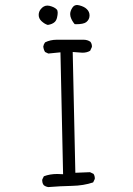

<svg xmlns="http://www.w3.org/2000/svg" viewBox="-20 -781 540 780"><path d="M288.6 -682.6Q318.8 -682.6 330.1 -690.9Q343.8 -701.7 343.8 -718.3Q343.8 -733.4 332.5 -744.1Q322.8 -753.9 302.2 -759.3Q296.9 -760.7 293.7 -760.7Q290.5 -760.7 289.1 -760.3Q279.8 -758.8 273.9 -749.5Q265.1 -736.3 265.1 -723.6Q265.1 -719.2 266.1 -714.8Q270.5 -698.2 283.2 -683.1Q286.1 -682.6 288.6 -682.6ZM202.6 -691.9Q209 -698.2 211.7 -709.5Q214.4 -720.7 214.4 -729.5Q214.4 -738.3 210.4 -742.7Q201.2 -752.4 181.2 -757.3Q176.3 -758.3 172.4 -758.3Q157.2 -758.3 145.5 -743.7Q137.2 -733.4 137.2 -720.2Q137.2 -706.1 148.4 -695.3Q161.6 -683.1 174.3 -679.7Q192.9 -682.6 202.6 -691.9ZM365.2 -55.7Q365.2 -66.9 359.9 -74.7L345.7 -81.5L286.1 -79.1L275.4 -569.8L314.9 -566.9Q333 -566.9 346.2 -574.7L353 -589.4Q353.5 -590.8 353.5 -591.8Q353.5 -603.5 347.2 -611.3Q335.4 -619.6 319.3 -619.6H210.9Q184.6 -619.6 163.1 -608.9Q157.2 -601.1 155.8 -591.8Q157.2 -579.1 163.1 -569.8L176.3 -563.5L225.6 -568.4L236.3 -73.2Q217.3 -74.2 212.4 -74.2Q182.6 -74.2 158.2 -64.9L151.9 -52.2Q151.4 -50.8 151.4 -47.1Q151.4 -43.5 152.8 -38.3Q154.3 -33.2 157.7 -28.8Q165.5 -22.5 176.3 -21Q224.6 -24.9 272.2 -25.9Q319.8 -26.9 358.4 -40L364.7 -53.2Q365.2 -54.7 365.2 -55.7Z"/></svg>

Font: NaikaiFont
Style: ExtraLight
Weight: 200
Version: Version 1.89